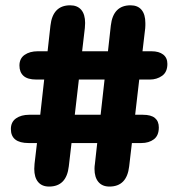

<svg xmlns="http://www.w3.org/2000/svg" viewBox="-20 -686 659 706"><path d="M238 -666.5Q264.5 -666.5 278.8 -649.8Q293 -633 293 -601.5Q293 -593 292 -583L282 -497.5H377L387.5 -592Q396 -666.5 460 -666.5Q486.5 -666.5 500.5 -649.8Q514.5 -633 514.5 -601.5Q514.5 -597.5 514.5 -592.8Q514.5 -588 514 -582.5L504 -497.5H537Q564.5 -497.5 580 -485.5Q595.5 -473.5 595.5 -451Q595.5 -421 576 -407.2Q556.5 -393.5 531 -393.5H492L477 -264H505.5Q535.5 -264 549.8 -252Q564 -240 564 -217.5Q564 -187.5 545.8 -173.8Q527.5 -160 499.5 -160H465L455 -74.5Q446.5 0 382.5 0Q356 0 341.8 -17Q327.5 -34 327.5 -65Q327.5 -74.5 329 -83.5L337.5 -160H243L233 -74.5Q224.5 0 160.5 0Q134 0 120 -17Q106 -34 106 -65Q106 -74.5 107 -83.5L116 -160H85.5Q20 -160 20 -211.5Q20 -237.5 39 -250.8Q58 -264 87.5 -264H128L142.5 -393.5H113.5Q81.5 -393.5 66.5 -407Q51.5 -420.5 51.5 -445Q51.5 -471 70.5 -484.2Q89.5 -497.5 119 -497.5H155L165.5 -592Q174 -666.5 238 -666.5ZM255 -264H350L364.5 -393.5H270Z"/></svg>

Font: Sono ExtraLight Monospace SemiBold
Style: Regular
Weight: 600
Version: Version 2.112